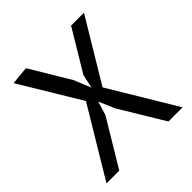

<svg xmlns="http://www.w3.org/2000/svg" viewBox="-202 -907 1054 1054"><g transform="rotate(-45 325.0 -380.0)"><path d="M507 0 350.5 -259.5 312 -350 288 -270 125.5 0H26.5L266.5 -399.5L55 -750L161 -760L300 -528L340 -430L357.5 -510L501.5 -750H601.5L384 -388L617 0Z"/></g></svg>

Font: B612
Style: Regular
Weight: 400
Designer: Nicolas Chauveau, Thomas Paillot, Jonathan Favre-Lamarine, Jean-Luc Vinot
Foundry: AIRBUS
Version: Version 1.008